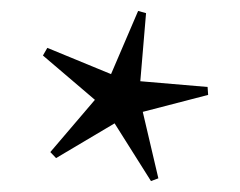

<svg xmlns="http://www.w3.org/2000/svg" viewBox="-20 -748 438 351"><path d="M269.5 -422 256 -417 189.5 -522.5 82.5 -459 72 -470 153.5 -565.5 58.5 -646.5 66.5 -660.5 183 -612.5 232.5 -728 247 -724 236.5 -599.5 359.5 -589 360.5 -574.5 241 -543.5Z"/></svg>

Font: Newsreader 72pt SemiBold
Style: Regular
Weight: 600
Designer: Hugues Gentile
Foundry: Production Type
Version: Version 1.003; ttfautohint (v1.8.3)